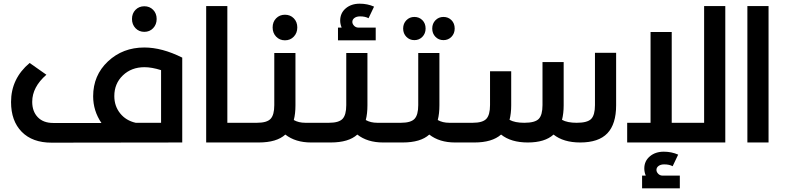

<svg xmlns="http://www.w3.org/2000/svg" viewBox="-20 -774 4285 1043"><path d="M812 -621Q793 -601 764 -601Q735 -601 716 -621Q697 -641 697 -671Q697 -701 716 -720.5Q735 -740 764 -740Q793 -740 812 -720.5Q831 -701 831 -671Q831 -641 812 -621ZM764 -516Q860 -516 970 -461V0L260 1Q156 1 98 -58Q40 -117 40 -220Q40 -347 141 -432L232 -368Q155 -301 155 -221Q155 -169 185 -137.5Q215 -106 269 -106H531Q486 -172 486 -251Q486 -365 566.5 -440.5Q647 -516 764 -516ZM601 -252Q601 -198 632.5 -158.5Q664 -119 717 -107H855V-393Q804 -409 765 -409Q694 -409 647.5 -364.5Q601 -320 601 -252Z M1334 -107Q1354 -107 1354 -54Q1354 0 1334 0H1100V-741H1215V-107Z M1576 -575Q1557 -555 1528 -555Q1499 -555 1480 -575Q1461 -595 1461 -625Q1461 -655 1480 -674.5Q1499 -694 1528 -694Q1557 -694 1576 -674.5Q1595 -655 1595 -625Q1595 -595 1576 -575ZM1725 -107Q1745 -107 1745 -54Q1745 0 1725 0H1670Q1585 0 1530 -43Q1483 0 1385 0H1334Q1314 0 1314 -54Q1314 -107 1334 -107H1376Q1430 -107 1450 -128.5Q1470 -150 1470 -203V-486H1585V-202Q1585 -156 1576 -122Q1602 -107 1639 -107Z M2021 -624V-555H1816V-624H1836Q1828 -643 1828 -662Q1828 -703 1858 -728.5Q1888 -754 1934 -754Q1976 -754 2012 -738L1982 -675Q1964 -685 1936 -685Q1917 -685 1905.5 -676.5Q1894 -668 1894 -655Q1894 -644 1903.5 -634Q1913 -624 1928 -624ZM2116 -107Q2136 -107 2136 -54Q2136 0 2116 0H2061Q1976 0 1921 -43Q1874 0 1776 0H1725Q1705 0 1705 -54Q1705 -107 1725 -107H1767Q1821 -107 1841 -128.5Q1861 -150 1861 -203V-486H1976V-202Q1976 -156 1967 -122Q1993 -107 2030 -107Z M2292 -619Q2292 -592 2274.5 -574Q2257 -556 2231 -556Q2205 -556 2187.5 -574Q2170 -592 2170 -619Q2170 -646 2187.5 -664Q2205 -682 2231 -682Q2257 -682 2274.5 -664.5Q2292 -647 2292 -619ZM2450 -619Q2450 -592 2432.5 -574Q2415 -556 2389 -556Q2363 -556 2345.5 -574Q2328 -592 2328 -619Q2328 -646 2345.5 -664Q2363 -682 2389 -682Q2415 -682 2432.5 -664.5Q2450 -647 2450 -619ZM2507 -107Q2527 -107 2527 -54Q2527 0 2507 0H2452Q2367 0 2312 -43Q2265 0 2167 0H2116Q2096 0 2096 -54Q2096 -107 2116 -107H2158Q2212 -107 2232 -128.5Q2252 -150 2252 -203V-486H2367V-202Q2367 -156 2358 -122Q2384 -107 2421 -107Z M3212 -487H3327V-202Q3327 -100 3279.5 -50Q3232 0 3132 0Q3041 0 2987 -43Q2940 0 2847 0Q2756 0 2702 -43Q2653 0 2557 0H2507Q2487 0 2487 -54Q2487 -107 2507 -107H2548Q2602 -107 2622 -128.5Q2642 -150 2642 -203V-387H2757V-202Q2757 -158 2748 -123Q2777 -107 2828 -107Q2886 -107 2906.5 -128Q2927 -149 2927 -203V-437H3042V-202Q3042 -158 3033 -123Q3062 -107 3113 -107Q3171 -107 3191.5 -128Q3212 -149 3212 -203Z M3805 -741H3920V0H3387V-107H3514V-600H3629V-107H3805ZM3546 149Q3546 160 3555.5 170Q3565 180 3580 180H3673V249H3468V180H3488Q3480 161 3480 141Q3480 101 3510 75.5Q3540 50 3586 50Q3628 50 3664 66L3634 129Q3616 119 3588 119Q3569 119 3557.5 127.5Q3546 136 3546 149Z M4040 0V-741H4155V0Z"/></svg>

Font: Montserrat-Arabic
Style: Regular
Weight: 400
Designer: Mohamed Gaber
Foundry: Kief Type Foundry
Version: Version 5.008;PS 005.008;hotconv 1.0.88;makeotf.lib2.5.64775